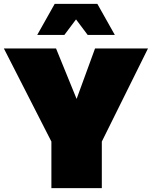

<svg xmlns="http://www.w3.org/2000/svg" viewBox="-20 -970 783 990"><path d="M245 -240 0 -720H269L375 -460L470 -720H743L505 -240V0H245ZM312 -790H172L262 -950H482L572 -790H432L372 -870Z"/></svg>

Font: Metropolitano Black
Style: Regular
Weight: 900
Designer: Fonts by Alex Slobzheninov & Chris M. Simpson / Changes by Cristiano Sobral
Foundry: Fonts by Alex Slobzheninov & Chris M. Simpson / Changes by Cristiano Sobral
Version: Version 1.00;August 30, 2020;FontCreator 13.0.0.2681 64-bit